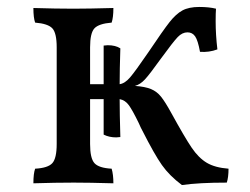

<svg xmlns="http://www.w3.org/2000/svg" viewBox="-20 -525 719 552"><path d="M637 -40Q637 -15 632 0Q552 0 503 7Q467 -20 445.5 -50.5Q424 -81 389 -150Q385 -157 379 -171Q361 -208 350.5 -222.5Q340 -237 324 -240Q324 -199 326 -131L314 -130Q294 -130 278 -138V-240H239V-111Q239 -70 251.5 -56Q264 -42 301 -40Q306 -23 306 2Q236 0 192 0Q140 0 76 2Q76 -26 81 -40Q118 -42 130.5 -56Q143 -70 143 -111V-389Q143 -430 130.5 -443.5Q118 -457 81 -460Q76 -474 76 -502Q142 -500 191 -500Q234 -500 306 -502Q306 -475 301 -460Q264 -457 251.5 -443.5Q239 -430 239 -389V-283H278V-394L290 -395Q312 -395 326 -386Q324 -324 324 -283Q339 -285 354 -302.5Q369 -320 406 -374Q449 -438 467.5 -461.5Q486 -485 504.5 -495Q523 -505 553 -505Q581 -505 601 -500Q600 -489 600 -464Q600 -425 605 -383Q581 -374 555 -376Q549 -409 541 -420.5Q533 -432 519 -432Q504 -432 491 -418.5Q478 -405 443 -357Q410 -311 396.5 -296.5Q383 -282 368 -278Q397 -276 414 -269Q431 -262 443 -247Q455 -232 472 -201Q511 -130 531 -100.5Q551 -71 574.5 -57Q598 -43 637 -40Z"/></svg>

Font: Vollkorn SC
Style: Regular
Weight: 400
Designer: Friedrich Althausen
Foundry: Friedrich Althausen
Version: Version 4.015